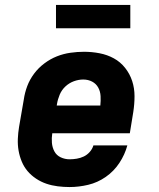

<svg xmlns="http://www.w3.org/2000/svg" viewBox="-20 -747 640 775"><path d="M261 8Q237 8 213 5Q189 2 167 -5.5Q145 -13 125.5 -26Q106 -39 91.5 -56Q77 -73 68 -94.5Q59 -116 55 -139Q51 -162 52 -186.5Q53 -211 57 -235L76 -345Q80 -373 90 -399.5Q100 -426 117.5 -449.5Q135 -473 159 -491Q183 -509 209.5 -519.5Q236 -530 264 -534Q292 -538 319 -538Q351 -538 382 -532Q413 -526 439.5 -511.5Q466 -497 485 -473Q504 -449 513.5 -420Q523 -391 523 -359Q523 -327 518 -295L504 -209H191Q188 -190 189.5 -171Q191 -152 199.5 -136Q208 -120 225 -112Q242 -104 261 -104Q275 -104 290 -106.5Q305 -109 318.5 -115.5Q332 -122 342.5 -134Q353 -146 357 -160H494Q484 -123 462 -89.5Q440 -56 407 -33Q374 -10 336 -1Q298 8 261 8ZM209 -321H385Q387 -340 386 -359Q385 -378 376.5 -393.5Q368 -409 352 -417.5Q336 -426 316 -426Q297 -426 278 -419Q259 -412 244 -398Q229 -384 221 -365Q213 -346 210 -327ZM206 -633V-727H506V-633Z"/></svg>

Font: Iosevka Curly Slab HvExObl
Style: Regular
Weight: 900
Width: 7
Italic angle: -9°
Monospace: yes
Designer: Belleve Invis
Foundry: Belleve Invis
Version: Version 11.1.0; ttfautohint (v1.8.3)